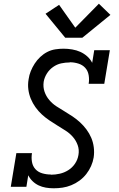

<svg xmlns="http://www.w3.org/2000/svg" viewBox="-20 -1005 640 1033"><path d="M269 8Q247 8 226.5 4.5Q206 1 188 -7.5Q170 -16 155.5 -30Q141 -44 132 -62L122 0H38L68 -181H152Q148 -157 152 -134Q156 -111 170.5 -95Q185 -79 207.5 -72.5Q230 -66 254 -66Q254 -66 254 -65.5Q254 -65 254 -65Q278 -65 302 -70.5Q326 -76 347.5 -89.5Q369 -103 383.5 -124.5Q398 -146 402 -171Q407 -199 398 -224Q389 -249 372 -268.5Q355 -288 333 -302Q311 -316 289 -329.5Q267 -343 245.5 -357.5Q224 -372 205 -389.5Q186 -407 171 -428Q156 -449 146 -473Q136 -497 132.5 -524Q129 -551 134 -579Q137 -601 145.5 -622Q154 -643 166.5 -662.5Q179 -682 196.5 -698.5Q214 -715 234.5 -725.5Q255 -736 277.5 -739.5Q300 -743 322 -743Q345 -743 368.5 -739Q392 -735 412 -726Q432 -717 449 -702Q466 -687 476 -667L487 -735H571L541 -554H457Q461 -577 457 -600.5Q453 -624 438.5 -640Q424 -656 401.5 -663Q379 -670 356 -670Q356 -670 355.5 -669.5Q355 -669 355 -669Q332 -669 309 -664Q286 -659 265.5 -644.5Q245 -630 232 -609Q219 -588 215 -565Q211 -537 219.5 -512Q228 -487 245 -467Q262 -447 283.5 -433Q305 -419 327 -406Q349 -393 370.5 -378.5Q392 -364 411 -346.5Q430 -329 445.5 -308Q461 -287 471 -263.5Q481 -240 484.5 -213Q488 -186 484 -158Q480 -134 470 -111.5Q460 -89 444.5 -69Q429 -49 408 -33.5Q387 -18 363.5 -8.5Q340 1 316.5 4.5Q293 8 269 8ZM331 -802 225 -931 298 -979 385 -856 512 -985 574 -925 423 -802Z"/></svg>

Font: Iosevka Etoile Oblique
Style: Regular
Weight: 400
Italic angle: -9°
Designer: Belleve Invis
Foundry: Belleve Invis
Version: Version 15.5.2; ttfautohint (v1.8.4)